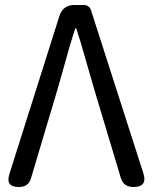

<svg xmlns="http://www.w3.org/2000/svg" viewBox="-20 -753 615 773"><path d="M56 0Q1 0 18 -53L219 -688Q233 -733 280 -733H286H316Q340 -733 347 -710L557 -56Q575 0 517 0Q477 0 466 -38L358 -398Q348 -432 330 -495Q304 -588 287 -639H283Q259 -565 222 -430Q216 -409 213 -398L105 -36Q95 0 56 0Z"/></svg>

Font: GenSenRounded JP R
Style: Regular
Weight: 400
Version: Version 1.501;PS 1;hotconv 16.6.51;makeotf.lib2.5.65220